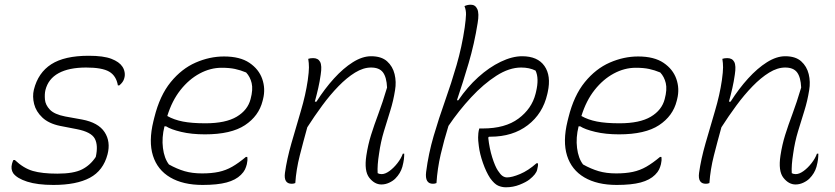

<svg xmlns="http://www.w3.org/2000/svg" viewBox="-20 -776 3550 816"><path d="M224 -38Q293 -38 328.5 -56Q364 -74 387 -109Q398 -158 383 -186.5Q368 -215 307 -227L235 -241Q187 -251 160 -276.5Q133 -302 125 -334Q117 -366 124 -395Q142 -467 198 -503Q254 -539 357 -539Q420 -539 453.5 -526Q487 -513 500 -493Q507 -483 509.5 -469.5Q512 -456 508 -443Q504 -427 487 -413H481Q474 -454 444 -471.5Q414 -489 346 -489Q273 -489 229 -465Q185 -441 173 -393Q169 -376 171 -353Q173 -330 192 -310Q211 -290 257 -281L329 -268Q398 -255 424.5 -214.5Q451 -174 437 -120Q419 -51 362 -20.5Q305 10 207 10Q139 10 95.5 -4Q52 -18 36 -40Q25 -57 31 -80Q34 -91 37 -96H43Q80 -61 119.5 -49.5Q159 -38 224 -38Z M932 -536Q1000 -536 1040 -509Q1080 -482 1094.5 -440.5Q1109 -399 1098 -355L1096 -347Q1080 -283 1021 -244Q962 -205 851 -205Q794 -205 750 -215.5Q706 -226 686 -239H679Q667 -191 672.5 -147Q678 -103 698 -77Q732 -58 764.5 -48.5Q797 -39 839 -39Q879 -39 909.5 -45.5Q940 -52 967 -67.5Q994 -83 1025 -109H1031Q1032 -100 1031.5 -93.5Q1031 -87 1029 -78Q1026 -66 1021 -55.5Q1016 -45 1004 -33Q982 -11 943 -0.5Q904 10 841 10Q758 10 703.5 -22Q649 -54 630 -114.5Q611 -175 632 -261L636 -277Q659 -370 705.5 -427Q752 -484 811.5 -510Q871 -536 932 -536ZM922 -488Q874 -488 828.5 -463.5Q783 -439 747 -393.5Q711 -348 691 -283Q719 -267 757 -259.5Q795 -252 853 -252Q939 -252 986 -280Q1033 -308 1045 -355Q1056 -396 1049.5 -423Q1043 -450 1026 -468Q1002 -478 978.5 -483Q955 -488 922 -488Z M1290 -526Q1299 -529 1311 -529Q1332 -529 1340.5 -513Q1349 -497 1343 -459Q1339 -430 1332.5 -401.5Q1326 -373 1318 -344H1325Q1360 -399 1399.5 -442.5Q1439 -486 1479.5 -511.5Q1520 -537 1557 -537Q1601 -537 1625 -515.5Q1649 -494 1657 -461Q1665 -428 1659 -393Q1652 -348 1638.5 -305Q1625 -262 1611.5 -217.5Q1598 -173 1591 -123Q1587 -98 1585.5 -77.5Q1584 -57 1585 -40Q1592 -36 1602 -36Q1617 -36 1635 -49Q1653 -62 1669 -82.5Q1685 -103 1692 -123H1698Q1698 -111 1696.5 -98.5Q1695 -86 1690 -67Q1682 -39 1660 -17Q1650 -7 1634 0.5Q1618 8 1601 8Q1572 8 1549.5 -20.5Q1527 -49 1537 -115Q1544 -161 1557 -202.5Q1570 -244 1588 -292Q1606 -340 1625 -404Q1623 -448 1607.5 -468.5Q1592 -489 1557 -489Q1524 -489 1489 -467.5Q1454 -446 1418.5 -409.5Q1383 -373 1349.5 -327.5Q1316 -282 1286 -235Q1269 -174 1254 -115Q1239 -56 1235 2Q1228 5 1220 5Q1185 5 1191 -41Q1199 -99 1218.5 -167Q1238 -235 1258.5 -304Q1279 -373 1288 -435Q1293 -471 1293 -489.5Q1293 -508 1290 -526Z M2199 -537Q2265 -537 2294 -495.5Q2323 -454 2308 -385L2306 -376Q2287 -293 2223 -244Q2159 -195 2064 -195H2058L2055 -191Q2060 -145 2072 -107Q2084 -69 2096 -51Q2107 -34 2116 -28Q2125 -22 2135 -22Q2156 -22 2190.5 -36.5Q2225 -51 2260 -82H2266Q2268 -73 2263 -55Q2259 -36 2230 -13Q2216 -2 2188.5 9Q2161 20 2130 20Q2113 20 2097 13Q2081 6 2063 -19Q2046 -45 2032.5 -83.5Q2019 -122 2015 -155Q2013 -171 2012.5 -178Q2012 -185 2012 -192Q2012 -200 2013 -210Q2014 -220 2017 -230H2032Q2127 -230 2183.5 -272Q2240 -314 2256 -377L2258 -385Q2272 -443 2256 -476Q2230 -489 2195 -489Q2144 -489 2089.5 -454Q2035 -419 1982.5 -362.5Q1930 -306 1886 -241Q1867 -180 1853 -120Q1839 -60 1835 2Q1828 5 1820 5Q1785 5 1791 -45Q1801 -123 1823 -198Q1845 -273 1871.5 -347.5Q1898 -422 1920.5 -499.5Q1943 -577 1955 -659Q1960 -695 1960.5 -714Q1961 -733 1954 -750Q1966 -756 1981 -756Q2000 -756 2008.5 -737.5Q2017 -719 2010 -678Q1996 -590 1972 -508.5Q1948 -427 1922 -350H1928Q1966 -406 2012.5 -448Q2059 -490 2108 -513.5Q2157 -537 2199 -537Z M2692 -536Q2760 -536 2800 -509Q2840 -482 2854.5 -440.5Q2869 -399 2858 -355L2856 -347Q2840 -283 2781 -244Q2722 -205 2611 -205Q2554 -205 2510 -215.5Q2466 -226 2446 -239H2439Q2427 -191 2432.5 -147Q2438 -103 2458 -77Q2492 -58 2524.5 -48.5Q2557 -39 2599 -39Q2639 -39 2669.5 -45.5Q2700 -52 2727 -67.5Q2754 -83 2785 -109H2791Q2792 -100 2791.5 -93.5Q2791 -87 2789 -78Q2786 -66 2781 -55.5Q2776 -45 2764 -33Q2742 -11 2703 -0.5Q2664 10 2601 10Q2518 10 2463.5 -22Q2409 -54 2390 -114.5Q2371 -175 2392 -261L2396 -277Q2419 -370 2465.5 -427Q2512 -484 2571.5 -510Q2631 -536 2692 -536ZM2682 -488Q2634 -488 2588.5 -463.5Q2543 -439 2507 -393.5Q2471 -348 2451 -283Q2479 -267 2517 -259.5Q2555 -252 2613 -252Q2699 -252 2746 -280Q2793 -308 2805 -355Q2816 -396 2809.5 -423Q2803 -450 2786 -468Q2762 -478 2738.5 -483Q2715 -488 2682 -488Z M3050 -526Q3059 -529 3071 -529Q3092 -529 3100.5 -513Q3109 -497 3103 -459Q3099 -430 3092.5 -401.5Q3086 -373 3078 -344H3085Q3120 -399 3159.5 -442.5Q3199 -486 3239.5 -511.5Q3280 -537 3317 -537Q3361 -537 3385 -515.5Q3409 -494 3417 -461Q3425 -428 3419 -393Q3412 -348 3398.5 -305Q3385 -262 3371.5 -217.5Q3358 -173 3351 -123Q3347 -98 3345.5 -77.5Q3344 -57 3345 -40Q3352 -36 3362 -36Q3377 -36 3395 -49Q3413 -62 3429 -82.5Q3445 -103 3452 -123H3458Q3458 -111 3456.5 -98.5Q3455 -86 3450 -67Q3442 -39 3420 -17Q3410 -7 3394 0.5Q3378 8 3361 8Q3332 8 3309.5 -20.5Q3287 -49 3297 -115Q3304 -161 3317 -202.5Q3330 -244 3348 -292Q3366 -340 3385 -404Q3383 -448 3367.5 -468.5Q3352 -489 3317 -489Q3284 -489 3249 -467.5Q3214 -446 3178.5 -409.5Q3143 -373 3109.5 -327.5Q3076 -282 3046 -235Q3029 -174 3014 -115Q2999 -56 2995 2Q2988 5 2980 5Q2945 5 2951 -41Q2959 -99 2978.5 -167Q2998 -235 3018.5 -304Q3039 -373 3048 -435Q3053 -471 3053 -489.5Q3053 -508 3050 -526Z"/></svg>

Font: Recursive Sn Csl St Lt
Style: Italic
Weight: 300
Italic angle: -15°
Version: Version 1.079;hotconv 1.0.112;makeotfexe 2.5.65598; ttfautoh